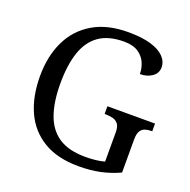

<svg xmlns="http://www.w3.org/2000/svg" viewBox="-130 -850 973 985"><g transform="rotate(20 357.0 -357.0)"><path d="M401 10Q285 10 208.5 -36Q132 -82 94.5 -164.5Q57 -247 57 -358Q57 -466 96.5 -548.5Q136 -631 214 -677.5Q292 -724 407 -724Q481 -724 530 -709.5Q579 -695 603.5 -669.5Q628 -644 628 -612Q628 -580 601 -561Q574 -542 535 -542Q535 -573 522.5 -602.5Q510 -632 481 -651.5Q452 -671 403 -671Q318 -671 266.5 -634.5Q215 -598 191.5 -528Q168 -458 168 -358Q168 -258 192.5 -188.5Q217 -119 271.5 -83Q326 -47 417 -47Q446 -47 473 -50Q500 -53 521 -59V-220Q521 -250 509.5 -264.5Q498 -279 479.5 -283.5Q461 -288 439 -288H435V-330H695V-288H691Q672 -288 656.5 -283Q641 -278 631.5 -263Q622 -248 622 -216V-36Q572 -13 519 -1.5Q466 10 401 10Z"/></g></svg>

Font: Noto Serif Gurmukhi
Style: Regular
Weight: 400
Designer: Vaibhav Singh and the Monotype Design Team
Foundry: Monotype Imaging Inc.
Version: Version 2.003